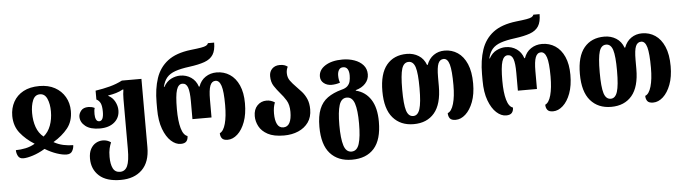

<svg xmlns="http://www.w3.org/2000/svg" viewBox="-56 -1027 5465 1534"><g transform="rotate(-5 2676.0 -260.0)"><path d="M97 14Q67 14 55 -8.5Q43 -31 43 -56Q81 -56 121.5 -64.5Q162 -73 197 -94Q128 -137 83.5 -193Q39 -249 38 -330Q38 -393 65.5 -443Q93 -493 145.5 -521.5Q198 -550 275 -550Q346 -550 398 -521.5Q450 -493 479 -443Q508 -393 508 -330Q508 -247 464 -192Q420 -137 348 -94Q385 -73 425 -64.5Q465 -56 503 -56Q503 -32 490 -9Q477 14 444 14Q413 14 367.5 -1Q322 -16 272 -46Q222 -16 174.5 -1Q127 14 97 14ZM273 -145Q311 -176 330 -227Q349 -278 349 -340Q349 -400 330.5 -442Q312 -484 273 -484Q233 -484 215.5 -442Q198 -400 198 -340Q198 -277 216 -226.5Q234 -176 273 -145Z M858 254Q743 254 685 201Q627 148 627 63Q627 16 643.5 -14Q660 -44 686 -58.5Q712 -73 741 -73Q778 -73 806 -52Q797 -31 790.5 -4Q784 23 784 63Q784 121 801 155Q818 189 858 189Q898 189 916.5 149Q935 109 935 12V-388Q935 -428 941 -464H935Q910 -450 880 -441Q850 -432 816 -427V-424Q851 -406 869 -371.5Q887 -337 887 -302Q887 -243 844 -206.5Q801 -170 727 -170Q652 -170 612 -201.5Q572 -233 572 -278Q572 -302 590.5 -325.5Q609 -349 650 -349Q660 -349 673.5 -346.5Q687 -344 700 -337Q696 -327 695 -313.5Q694 -300 694 -287Q694 -262 702 -245Q710 -228 727 -228Q762 -228 762 -301Q762 -347 751.5 -369.5Q741 -392 719 -403V-474Q780 -483 834.5 -497.5Q889 -512 935 -536H1092V12Q1092 131 1029 192.5Q966 254 858 254Z M1360 9Q1320 9 1282.5 -25Q1245 -59 1220.5 -124.5Q1196 -190 1196 -285V-337Q1196 -447 1224 -531Q1252 -615 1319 -666.5Q1386 -718 1504 -732Q1559 -738 1588 -743Q1617 -748 1629.5 -755Q1642 -762 1646 -774H1696Q1696 -712 1674 -677.5Q1652 -643 1605 -626Q1558 -609 1482 -599Q1412 -590 1368 -574.5Q1324 -559 1300 -531Q1276 -503 1265 -456H1269Q1293 -499 1329.5 -517Q1366 -535 1402 -535Q1451 -535 1489.5 -509Q1528 -483 1544 -434H1549Q1566 -483 1605 -509Q1644 -535 1694 -535Q1753 -535 1799.5 -504.5Q1846 -474 1872.5 -414.5Q1899 -355 1899 -270Q1899 -183 1876 -121Q1853 -59 1815.5 -25Q1778 9 1736 9Q1703 9 1690.5 -7.5Q1678 -24 1678 -49Q1708 -62 1724 -120Q1740 -178 1740 -270Q1740 -380 1725 -424.5Q1710 -469 1680 -469Q1650 -469 1636.5 -434.5Q1623 -400 1623 -323V-180H1470V-323Q1470 -400 1457.5 -434.5Q1445 -469 1414 -469Q1382 -469 1367.5 -424Q1353 -379 1353 -270Q1353 -175 1369.5 -117Q1386 -59 1419 -49Q1419 -22 1405.5 -6.5Q1392 9 1360 9Z M2188 14Q2106 14 2058 -12Q2010 -38 1989 -78Q1968 -118 1968 -160Q1968 -214 1998 -245Q2028 -276 2072 -276Q2107 -276 2138 -256Q2130 -236 2126.5 -214.5Q2123 -193 2123 -168Q2123 -113 2139 -82Q2155 -51 2188 -51Q2222 -51 2238.5 -82Q2255 -113 2255 -170Q2255 -227 2233.5 -262Q2212 -297 2186 -326Q2161 -355 2139.5 -387.5Q2118 -420 2118 -468Q2118 -504 2141 -527Q2164 -550 2202 -550Q2224 -550 2239 -545Q2254 -540 2265 -531Q2253 -508 2253 -481Q2253 -445 2272 -419Q2291 -393 2316 -368Q2338 -346 2361 -320Q2384 -294 2399 -259.5Q2414 -225 2414 -176Q2414 -114 2384 -72Q2354 -30 2303 -8Q2252 14 2188 14Z M2712 254Q2601 254 2538 184Q2475 114 2475 -30Q2475 -117 2497.5 -172.5Q2520 -228 2565 -260Q2610 -292 2676 -310Q2710 -318 2726 -334.5Q2742 -351 2747 -372.5Q2752 -394 2752 -419Q2752 -451 2740.5 -469.5Q2729 -488 2705 -488Q2682 -488 2671 -470Q2660 -452 2660 -425Q2660 -406 2663 -391Q2666 -376 2670 -368Q2655 -362 2636 -359Q2617 -356 2602 -356Q2565 -356 2539.5 -376.5Q2514 -397 2514 -430Q2514 -483 2566.5 -516.5Q2619 -550 2705 -550Q2756 -550 2800 -534.5Q2844 -519 2870.5 -489Q2897 -459 2897 -415Q2897 -373 2868 -341.5Q2839 -310 2790 -297V-293Q2867 -274 2909.5 -208Q2952 -142 2952 -30Q2952 114 2890 184Q2828 254 2712 254ZM2714 189Q2758 189 2775.5 133.5Q2793 78 2793 -30Q2793 -136 2775 -190Q2757 -244 2713 -244Q2669 -244 2652 -190Q2635 -136 2635 -30Q2635 78 2652.5 133.5Q2670 189 2714 189Z M3228 14Q3123 14 3062 -56.5Q3001 -127 3001 -269Q3001 -410 3059 -480Q3117 -550 3221 -550Q3274 -550 3315.5 -524Q3357 -498 3375 -448H3380Q3398 -497 3436 -523.5Q3474 -550 3524 -550Q3582 -550 3628.5 -519Q3675 -488 3702 -425.5Q3729 -363 3729 -269Q3729 -183 3705.5 -121Q3682 -59 3644.5 -25Q3607 9 3565 9Q3531 9 3518.5 -7.5Q3506 -24 3506 -50Q3537 -61 3554 -119.5Q3571 -178 3571 -269Q3571 -385 3557 -434.5Q3543 -484 3511 -484Q3481 -484 3467.5 -452.5Q3454 -421 3454 -343V-270Q3454 -127 3394.5 -56.5Q3335 14 3228 14ZM3230 -51Q3267 -51 3283 -101.5Q3299 -152 3299 -269Q3299 -388 3283.5 -436.5Q3268 -485 3230 -485Q3191 -485 3175.5 -436Q3160 -387 3160 -269Q3160 -151 3175.5 -101Q3191 -51 3230 -51Z M3970 9Q3930 9 3892.5 -25Q3855 -59 3830.5 -124.5Q3806 -190 3806 -285V-337Q3806 -447 3834 -531Q3862 -615 3929 -666.5Q3996 -718 4114 -732Q4169 -738 4198 -743Q4227 -748 4239.5 -755Q4252 -762 4256 -774H4306Q4306 -712 4284 -677.5Q4262 -643 4215 -626Q4168 -609 4092 -599Q4022 -590 3978 -574.5Q3934 -559 3910 -531Q3886 -503 3875 -456H3879Q3903 -499 3939.5 -517Q3976 -535 4012 -535Q4061 -535 4099.5 -509Q4138 -483 4154 -434H4159Q4176 -483 4215 -509Q4254 -535 4304 -535Q4363 -535 4409.5 -504.5Q4456 -474 4482.5 -414.5Q4509 -355 4509 -270Q4509 -183 4486 -121Q4463 -59 4425.5 -25Q4388 9 4346 9Q4313 9 4300.5 -7.5Q4288 -24 4288 -49Q4318 -62 4334 -120Q4350 -178 4350 -270Q4350 -380 4335 -424.5Q4320 -469 4290 -469Q4260 -469 4246.5 -434.5Q4233 -400 4233 -323V-180H4080V-323Q4080 -400 4067.5 -434.5Q4055 -469 4024 -469Q3992 -469 3977.5 -424Q3963 -379 3963 -270Q3963 -175 3979.5 -117Q3996 -59 4029 -49Q4029 -22 4015.5 -6.5Q4002 9 3970 9Z M4812 14Q4707 14 4646 -56.5Q4585 -127 4585 -269Q4585 -410 4643 -480Q4701 -550 4805 -550Q4858 -550 4899.5 -524Q4941 -498 4959 -448H4964Q4982 -497 5020 -523.5Q5058 -550 5108 -550Q5166 -550 5212.5 -519Q5259 -488 5286 -425.5Q5313 -363 5313 -269Q5313 -183 5289.5 -121Q5266 -59 5228.5 -25Q5191 9 5149 9Q5115 9 5102.5 -7.5Q5090 -24 5090 -50Q5121 -61 5138 -119.5Q5155 -178 5155 -269Q5155 -385 5141 -434.5Q5127 -484 5095 -484Q5065 -484 5051.5 -452.5Q5038 -421 5038 -343V-270Q5038 -127 4978.5 -56.5Q4919 14 4812 14ZM4814 -51Q4851 -51 4867 -101.5Q4883 -152 4883 -269Q4883 -388 4867.5 -436.5Q4852 -485 4814 -485Q4775 -485 4759.5 -436Q4744 -387 4744 -269Q4744 -151 4759.5 -101Q4775 -51 4814 -51Z"/></g></svg>

Font: Noto Serif Georgian Condensed ExtraBold
Style: Regular
Weight: 800
Width: 3
Designer: Monotype Design Team, Akaki Razmadze
Foundry: Google LLC
Version: Version 2.003; ttfautohint (v1.8.4.7-5d5b)